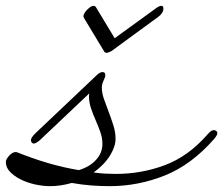

<svg xmlns="http://www.w3.org/2000/svg" viewBox="-131 -617 765 658"><path d="M6 -137Q-8 -125 -15 -125Q-19 -125 -22 -128.5Q-25 -132 -25 -136Q-25 -145 -11 -159L199 -358Q211 -370 220 -370Q230 -370 230 -360Q230 -353 224 -341Q218 -329 218 -316Q218 -298 225.5 -277Q233 -256 241.5 -233.5Q250 -211 257.5 -187.5Q265 -164 265 -141Q265 -115 246 -84Q227 -53 190 -26Q210 -23 229 -22Q248 -21 266 -21Q354 -21 434 -51Q514 -81 579 -155Q586 -163 591 -167Q596 -171 602 -171Q607 -171 610.5 -168Q614 -165 614 -161Q614 -154 603 -141Q525 -52 433.5 -15.5Q342 21 245 21Q213 21 181 18.5Q149 16 115 10Q76 21 41 21Q16 21 -11 15Q-38 9 -60 -2Q-82 -13 -96.5 -28Q-111 -43 -111 -62Q-111 -71 -99.5 -83.5Q-88 -96 -77 -96Q-75 -96 -74.5 -95.5Q-74 -95 -72 -95Q-20 -74 32.5 -58.5Q85 -43 139 -34Q176 -45 198 -69Q220 -93 220 -124Q220 -144 213 -164Q206 -184 197 -204.5Q188 -225 181 -245.5Q174 -266 174 -287Q174 -290 174.5 -292.5Q175 -295 175 -297ZM404 -589Q415 -597 422 -597Q429 -597 429 -588Q429 -572 411 -559L251 -442Q240 -436 234 -436Q230 -436 227 -439L157 -555Q155 -559 155 -562Q155 -566 158.5 -572Q162 -578 167.5 -583.5Q173 -589 178.5 -593Q184 -597 189 -597Q195 -597 198 -592L262 -486Z"/></svg>

Font: Discipuli Britannica
Style: Regular
Weight: 400
Designer: Peter Wiegel
Foundry: Peter Wiegel
Version: Version 0.001 2009